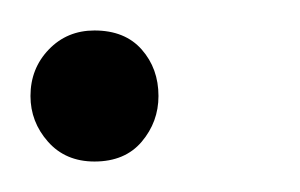

<svg xmlns="http://www.w3.org/2000/svg" viewBox="-22 -98 197 126"><path d="M40 8Q21 8 9.5 -5Q-2 -18 -2 -35Q-2 -53 10 -65.5Q22 -78 40 -78Q60 -78 71 -65.5Q82 -53 82 -35Q82 -18 71 -5Q60 8 40 8Z"/></svg>

Font: Livvic Light
Style: Italic
Weight: 300
Italic angle: -10°
Designer: Jacques Le Bailly, Baron von Fonthausen
Version: Version 1.001; ttfautohint (v1.8.2)